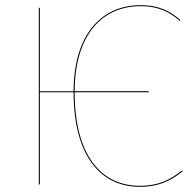

<svg xmlns="http://www.w3.org/2000/svg" viewBox="-20 -710 749 739"><path d="M680.6 -53.9C636.9 -19.9 593.2 5.1 518.2 5.1C369.6 5.1 267.4 -112 267.4 -354.9H552.3V-358.9H267.4C268.2 -576.3 373.2 -686.2 521.3 -686.2C593.5 -686.2 636 -660.9 671.9 -629.6L674 -633C638.4 -664.4 595.2 -690.1 521.1 -690.1C370.9 -690.1 264.1 -577.9 263.2 -358.8H133.4V-680.1H129.3V0H133.4V-354.9H263.2C263.5 -109.8 367.3 9.1 518.1 9.1C594.3 9.1 638.9 -16.1 682.9 -50.3Z"/></svg>

Font: Fira Sans Four
Style: Regular
Weight: 100
Designer: Carrois Corporate & Edenspiekermann AG
Foundry: Carrois Corporate GbR & Edenspiekermann AG
Version: Version 4.203;PS 004.203;hotconv 1.0.88;makeotf.lib2.5.64775